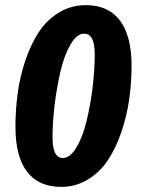

<svg xmlns="http://www.w3.org/2000/svg" viewBox="-20 -709 551 746"><path d="M314 -689Q256.3 -689 209.2 -660.4Q162.1 -631.8 131.3 -585.2Q100.6 -538.6 79.3 -476.3Q58.1 -414.1 49.1 -349.1Q40 -284.2 40 -216.8Q40 -100.6 85.2 -41.7Q130.4 17.1 217.8 17.1Q274.4 17.1 321.3 -11.5Q368.2 -40 399.2 -86.7Q430.2 -133.3 451.4 -195.6Q472.7 -257.8 481.9 -322.5Q491.2 -387.2 491.2 -454.1Q491.2 -569.3 446 -629.2Q400.9 -689 314 -689ZM307.1 -578.1Q348.1 -578.1 348.1 -498Q348.1 -438 339.8 -369.6Q331.5 -301.3 316.4 -239Q301.3 -176.8 276.9 -136Q252.4 -95.2 224.1 -95.2Q184.1 -95.2 184.1 -174.8Q184.1 -232.4 192.1 -300Q200.2 -367.7 214.8 -430.9Q229.5 -494.1 253.9 -536.1Q278.3 -578.1 307.1 -578.1Z"/></svg>

Font: Fira Sans Compressed
Style: Bold Italic
Weight: 700
Width: 3
Italic angle: -8°
Designer: Carrois Corporate & Edenspiekermann AG
Foundry: Carrois Corporate GbR & Edenspiekermann AG
Version: Version 4.203;PS 004.203;hotconv 1.0.88;makeotf.lib2.5.64775